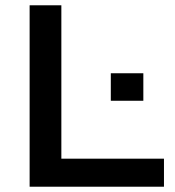

<svg xmlns="http://www.w3.org/2000/svg" viewBox="-20 -706 660 726"><path d="M92 0V-686H212V-106H600V0ZM399 -325V-429H522V-325Z"/></svg>

Font: Archivo SemiExpanded Medium
Style: Regular
Weight: 500
Width: 6
Designer: Hector Gatti
Foundry: Omnibus-Type
Version: Version 2.001; ttfautohint (v1.8.3)